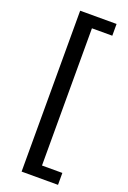

<svg xmlns="http://www.w3.org/2000/svg" viewBox="-181 -859 729 1090"><g transform="rotate(20 183.5 -314.0)"><path d="M103 172V-800H323V-729H200V100H323V172Z"/></g></svg>

Font: Noto Sans KR SemiBold
Style: Regular
Weight: 600
Designer: Ryoko NISHIZUKA  (kana, bopomofo & ideographs); Paul D. Hunt (Latin, Greek & Cyrillic); Sandoll Communications , Soo-you
Foundry: Adobe
Version: Version 2.004-H2;hotconv 1.0.118;makeotfexe 2.5.65603